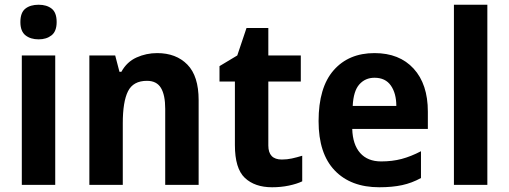

<svg xmlns="http://www.w3.org/2000/svg" viewBox="-20 -780 2148 810"><path d="M143 -760Q177 -760 198 -743.5Q219 -727 219 -687Q219 -648 197.5 -631Q176 -614 143 -614Q109 -614 87.5 -631Q66 -648 66 -687Q66 -727 87 -743.5Q108 -760 143 -760ZM213 -546V0H72V-546Z M643 -556Q723 -556 770.5 -507.5Q818 -459 818 -358V0H677V-321Q677 -379 659 -409Q641 -439 600 -439Q542 -439 520 -395Q498 -351 498 -260V0H357V-546H466L484 -477H492Q515 -519 556 -537.5Q597 -556 643 -556Z M1169 -107Q1191 -107 1211.5 -111.5Q1232 -116 1255 -123V-15Q1232 -4 1198.5 3Q1165 10 1128 10Q1055 10 1013 -29.5Q971 -69 971 -168V-436H906V-501L981 -546L1020 -662H1112V-546H1249V-436H1112V-166Q1112 -107 1169 -107Z M1560 -556Q1665 -556 1725 -490.5Q1785 -425 1785 -309V-236H1466Q1468 -170 1499.5 -134.5Q1531 -99 1588 -99Q1635 -99 1674.5 -109.5Q1714 -120 1756 -142V-29Q1718 -8 1676.5 1Q1635 10 1580 10Q1460 10 1392 -61Q1324 -132 1324 -269Q1324 -411 1387.5 -483.5Q1451 -556 1560 -556ZM1560 -452Q1521 -452 1496 -424Q1471 -396 1468 -333H1652Q1652 -386 1629 -419Q1606 -452 1560 -452Z M2036 0H1895V-760H2036Z"/></svg>

Font: Noto Sans Gurmukhi UI SemiCondensed
Style: Bold
Weight: 700
Width: 4
Designer: Jelle Bosma - Monotype Design Team
Foundry: Monotype Imaging Inc.
Version: Version 2.004; ttfautohint (v1.8.4.7-5d5b)